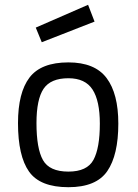

<svg xmlns="http://www.w3.org/2000/svg" viewBox="-20 -770 574 800"><path d="M265 -510Q375 -510 424 -445Q473 -380 473 -255Q473 -124 427 -57Q381 10 265 10Q147 10 101 -55Q55 -120 55 -257Q55 -384 103 -447Q151 -510 265 -510ZM265 -55Q343 -55 369.5 -104Q396 -153 396 -255Q396 -350 365.5 -397Q335 -444 265 -444Q191 -444 161.5 -400Q132 -356 132 -257Q132 -151 159 -103Q186 -55 265 -55ZM129 -655 347 -750 374 -680 154 -594Z"/></svg>

Font: TypoPRO Titillium Maps
Style: 400 wt
Weight: 400
Designer: Campivisivi
Foundry: Accademia di Belle Arti di Urbino and students of MA course of Visual design
Version: Version 001.001